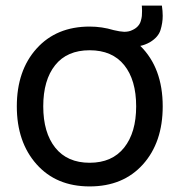

<svg xmlns="http://www.w3.org/2000/svg" viewBox="-20 -650 640 685"><path d="M557.6 -629.9Q560.5 -610.4 560.5 -593.3Q560.5 -568.4 552.7 -543Q544.9 -517.6 515.1 -499.5Q496.6 -489.3 480.5 -486.3Q560.5 -407.7 560.5 -270.5Q560.5 -142.1 490 -63.5Q419.4 15.1 299.8 15.1Q180.7 15.1 110.4 -64Q40 -143.1 40 -270.5Q40 -398.4 110.6 -476.8Q181.2 -555.2 299.8 -555.2Q343.8 -555.2 385.7 -542.5Q408.2 -537.1 422.4 -536.6H424.3Q440.4 -536.6 452.6 -543Q464.4 -548.3 471.9 -556.6Q479.5 -564.9 482.4 -575.4Q485.4 -585.9 486.1 -592.8Q486.8 -599.6 486.8 -610.8Q486.8 -620.6 486.3 -625.5L485.8 -629.9ZM299.8 -69.3Q379.9 -69.3 422.9 -123.3Q465.8 -177.2 465.8 -270.5Q465.8 -364.7 423.1 -417.7Q380.4 -470.7 299.8 -470.7Q219.2 -470.7 176.8 -417.5Q134.3 -364.3 134.3 -270.5Q134.3 -176.8 177.2 -123Q220.2 -69.3 299.8 -69.3Z"/></svg>

Font: Vela Sans Med
Style: Regular
Weight: 500
Designer: Principal design: Mikhail Sharanda - project Manrope.
Design modification: Ravid Balaliev
Foundry: Mikhail Sharanda
Version: Version 1.001